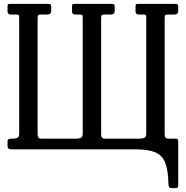

<svg xmlns="http://www.w3.org/2000/svg" viewBox="-20 -770 958 990"><path d="M174 -677V-77Q174 -55 193 -55H372.5Q385.5 -55 396 -59Q406.5 -63 406.5 -80V-678Q406.5 -688 404.8 -691.5Q403 -695 391.5 -695H368.5Q351.5 -695 351.5 -710V-737Q351.5 -747 354.8 -748.5Q358 -750 366.5 -750H553.5Q565 -750 568.2 -747.2Q571.5 -744.5 571.5 -733V-716Q571.5 -703 565.8 -699Q560 -695 550.5 -695H520.5Q508.5 -695 505 -692.2Q501.5 -689.5 501.5 -677V-77Q501.5 -55 520.5 -55H700Q713 -55 723.5 -59Q734 -63 734 -80V-678Q734 -688 732.2 -691.5Q730.5 -695 719 -695H696Q679 -695 679 -710V-737Q679 -747 682.2 -748.5Q685.5 -750 694 -750H881Q892.5 -750 895.8 -747.2Q899 -744.5 899 -733V-716Q899 -703 893.2 -699Q887.5 -695 878 -695H848Q836 -695 832.5 -692.2Q829 -689.5 829 -677V-77Q829 -55 848 -55H888Q895 -55 897 -50.5Q899 -46 899 -39V184.5Q899 195.5 895.2 197.8Q891.5 200 880 200H868Q854 200 851.5 194.2Q849 188.5 848.5 176.5Q847 107.5 831.8 69Q816.5 30.5 780.2 15.2Q744 0 679 0H39Q19 0 19 -16V-41Q19 -49 23.5 -52Q28 -55 42 -55H45Q58 -55 68.5 -59Q79 -63 79 -80V-678Q79 -688 77.2 -691.5Q75.5 -695 64 -695H36Q19 -695 19 -710V-737Q19 -747 22.2 -748.5Q25.5 -750 34 -750H226Q237.5 -750 240.8 -747.2Q244 -744.5 244 -733V-716Q244 -703 238.2 -699Q232.5 -695 223 -695H193Q181 -695 177.5 -692.2Q174 -689.5 174 -677Z"/></svg>

Font: Besley* Condensed
Style: Regular
Weight: 400
Width: 3
Designer: Owen Earl
Foundry: indestructible type*
Version: Version 3.000; ttfautohint (v1.8.3)